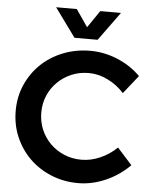

<svg xmlns="http://www.w3.org/2000/svg" viewBox="-61 -970 817 1026"><g transform="rotate(5 348.0 -457.0)"><path d="M309 -920 372 -828 435 -920H546L434 -766H310L198 -920ZM593 -494Q555 -536 505 -560.5Q455 -585 403 -585Q353 -585 310.5 -567Q268 -549 236 -517.5Q204 -486 186 -444Q168 -402 168 -353Q168 -304 186 -261.5Q204 -219 236 -187.5Q268 -156 310.5 -138Q353 -120 403 -120Q454 -120 504 -142Q554 -164 593 -202L672 -114Q618 -59 545 -26.5Q472 6 396 6Q319 6 252 -21.5Q185 -49 136 -97Q87 -145 59 -210Q31 -275 31 -351Q31 -426 59.5 -490.5Q88 -555 137.5 -602.5Q187 -650 255 -677Q323 -704 401 -704Q476 -704 548 -674Q620 -644 671 -592Z"/></g></svg>

Font: QuotatisMedium
Style: Regular
Weight: 500
Designer: Julieta Ulanovsky
Foundry: Quotatis-Medium
Version: Version 4.000;PS 004.000;hotconv 1.0.88;makeotf.lib2.5.64775